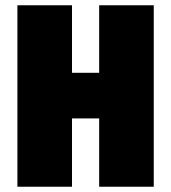

<svg xmlns="http://www.w3.org/2000/svg" viewBox="-20 -708 649 728"><path d="M46 0V-688H253V-432H356V-688H563V0H356V-259H253V0Z"/></svg>

Font: Saira SemiCondensed Black
Style: Regular
Weight: 900
Width: 4
Designer: Hector Gatti with collaboration of the Omnibus-Type team
Foundry: Omnibus-Type
Version: Version 1.101